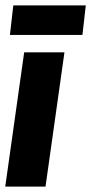

<svg xmlns="http://www.w3.org/2000/svg" viewBox="-30 -695 340 715"><path d="M60 -500H210L139.5 0H-10.5ZM19.5 -675H289.5L277 -565H7Z"/></svg>

Font: Urbanist Black
Style: Italic
Weight: 900
Italic angle: -8°
Designer: Corey Hu
Foundry: Corey Hu
Version: Version 1.330; ttfautohint (v1.8.4.7-5d5b)